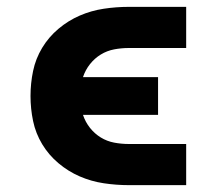

<svg xmlns="http://www.w3.org/2000/svg" viewBox="-20 -540 640 560"><path d="M523 0H356Q319 0 282.5 -5.5Q246 -11 212.5 -25.5Q179 -40 150.5 -64Q122 -88 103 -119.5Q84 -151 76.5 -187Q69 -223 69 -260Q69 -297 76.5 -333Q84 -369 103 -400.5Q122 -432 150.5 -456Q179 -480 212.5 -494.5Q246 -509 282.5 -514.5Q319 -520 356 -520H523V-400H356Q334 -400 313 -396Q292 -392 274 -381Q256 -370 242.5 -353Q229 -336 222 -315H441V-205H222Q229 -184 242.5 -167Q256 -150 274 -139Q292 -128 313 -124Q334 -120 356 -120H523Z"/></svg>

Font: Iosevka Aile Heavy
Style: Regular
Weight: 900
Designer: Belleve Invis
Foundry: Belleve Invis
Version: Version 31.1.0; ttfautohint (v1.8.4)